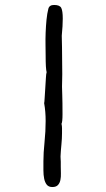

<svg xmlns="http://www.w3.org/2000/svg" viewBox="-20 -655 428 774"><path d="M230 -306Q230 -299 231 -271.5Q232 -244 232 -195Q232 -163 228 -156Q230 -147 230 -138Q230 -129 230 -118Q230 -96 227.5 -71.5Q225 -47 224 -24Q225 -13 225 -3Q225 7 225 17Q225 29 225.5 43.5Q226 58 223.5 70.5Q221 83 213.5 91Q206 99 191 99Q176 99 168.5 89.5Q161 80 158 65Q155 50 155 31.5Q155 13 155 -5Q155 -38 159.5 -82Q164 -126 164 -167Q164 -206 158 -239Q159 -242 160 -260Q161 -278 162.5 -299.5Q164 -321 165 -340Q166 -359 168 -364Q164 -377 164 -432Q164 -448 163.5 -472.5Q163 -497 164 -523.5Q165 -550 167.5 -575.5Q170 -601 175 -620Q179 -635 198 -635Q221 -635 227 -623Q233 -611 233 -580Q233 -566 232 -549Q231 -532 229 -511Q229 -507 230 -463Q231 -419 231 -356Q231 -342 230.5 -329.5Q230 -317 230 -306Z"/></svg>

Font: Gaegu
Style: Accents-Regular
Weight: 400
Designer: JIKJI
Foundry: JIKJI
Version: Version 1.00